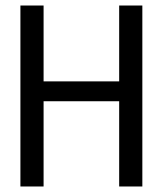

<svg xmlns="http://www.w3.org/2000/svg" viewBox="-20 -676 590 696"><path d="M138 0V-309H412V0H496V-656H412V-381H138V-656H54V0Z"/></svg>

Font: Codetta
Style: Regular
Weight: 400
Italic angle: -11°
Designer: Ulrich Proeller
Foundry: PROSA GmbH
Version: Version 2.00;September 29, 2018;FontCreator 11.5.0.2427 64-b